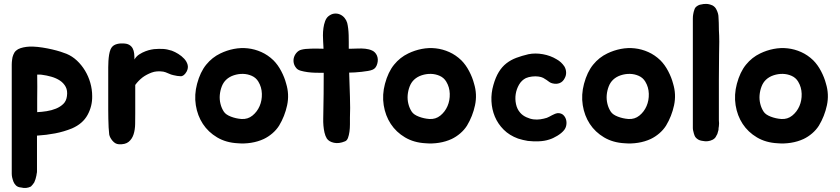

<svg xmlns="http://www.w3.org/2000/svg" viewBox="-20 -725 4290 981"><path d="M320 -450Q349 -438 373 -415.5Q397 -393 414.5 -364Q432 -335 441.5 -301.5Q451 -268 451 -234Q452 -183 427.5 -138Q403 -93 348 -69Q306 -52 261.5 -43.5Q217 -35 169 -32V151Q169 157 167.5 162Q166 167 166 172Q164 182 161.5 190Q159 198 155 207Q151 213 147 218Q143 223 138 228Q114 240 88 233Q72 232 62 223Q53 214 49 204Q45 194 42 181Q41 176 40.5 171.5Q40 167 40 162V-395Q40 -401 40.5 -407.5Q41 -414 42 -421Q43 -433 48 -445Q57 -470 85 -479Q113 -488 148 -487Q172 -486 197.5 -482Q223 -478 246.5 -472.5Q270 -467 289 -461Q308 -455 320 -450ZM322 -234Q326 -262 315.5 -281.5Q305 -301 286 -313.5Q267 -326 242.5 -333Q218 -340 194 -343Q191 -344 184.5 -344Q178 -344 170 -344Q170 -312 170.5 -282.5Q171 -253 170 -219V-152Q193 -153 218.5 -157Q244 -161 266 -170Q288 -179 303.5 -194Q319 -209 322 -234Z M533 -354Q533 -366 533 -381.5Q533 -397 534 -413.5Q535 -430 537.5 -445.5Q540 -461 545 -473Q553 -491 570 -497.5Q587 -504 607 -503Q628 -503 640 -496Q652 -489 658 -477.5Q664 -466 665.5 -451.5Q667 -437 667 -421Q676 -437 691.5 -447Q707 -457 723 -463Q739 -469 752 -471.5Q765 -474 767 -474Q792 -476 812.5 -475Q833 -474 858 -466Q874 -460 891 -449.5Q908 -439 921 -425Q934 -411 938.5 -394.5Q943 -378 934 -360Q920 -335 903 -335.5Q886 -336 866 -341Q855 -343 840 -350Q825 -357 814 -359Q780 -364 754 -354Q728 -344 709 -330Q687 -313 671 -291V-147Q671 -120 670.5 -91Q670 -62 662.5 -38.5Q655 -15 637.5 -0.5Q620 14 587 12Q569 11 555 -5.5Q541 -22 538 -38Q536 -53 535 -74Q534 -95 533.5 -118Q533 -141 533 -164.5Q533 -188 533 -208Z M1106 -452Q1139 -468 1175 -475Q1211 -482 1246.5 -478Q1282 -474 1315.5 -459Q1349 -444 1377 -417Q1400 -394 1417 -361.5Q1434 -329 1442 -298Q1459 -243 1447 -187Q1435 -131 1406 -83Q1392 -61 1371.5 -43.5Q1351 -26 1328 -15Q1298 -1 1263 4.5Q1228 10 1195 7Q1135 4 1089.5 -23Q1044 -50 1016.5 -92Q989 -134 980.5 -187.5Q972 -241 987 -297Q1003 -357 1033.5 -394.5Q1064 -432 1106 -452ZM1136 -318Q1121 -304 1113 -283Q1105 -262 1103 -239.5Q1101 -217 1106.5 -194.5Q1112 -172 1124 -154Q1134 -139 1160 -129Q1186 -119 1214 -117Q1246 -115 1270 -134.5Q1294 -154 1306.5 -183Q1319 -212 1318 -246Q1317 -280 1300 -308Q1288 -328 1266.5 -337.5Q1245 -347 1221.5 -347.5Q1198 -348 1175 -340.5Q1152 -333 1136 -318Z M1906 -441Q1914 -422 1907.5 -399Q1901 -376 1884 -369Q1875 -365 1860 -362.5Q1845 -360 1827.5 -358Q1810 -356 1793 -355Q1776 -354 1764 -354Q1765 -324 1766 -292.5Q1767 -261 1768 -231Q1769 -201 1769 -173.5Q1769 -146 1768 -124Q1768 -109 1768 -89.5Q1768 -70 1765.5 -52Q1763 -34 1758 -20.5Q1753 -7 1743 -3Q1712 10 1686.5 4.5Q1661 -1 1650 -17Q1642 -30 1638 -47.5Q1634 -65 1632.5 -83.5Q1631 -102 1631.5 -119.5Q1632 -137 1632 -150Q1633 -192 1633.5 -245.5Q1634 -299 1634 -353H1619Q1607 -353 1588.5 -353.5Q1570 -354 1551.5 -356.5Q1533 -359 1517 -363.5Q1501 -368 1494 -377Q1483 -390 1480.5 -405Q1478 -420 1482.5 -433.5Q1487 -447 1497 -457.5Q1507 -468 1520 -471Q1538 -476 1571 -476.5Q1604 -477 1633 -476Q1632 -486 1632 -495.5Q1632 -505 1631 -514Q1630 -526 1630 -544.5Q1630 -563 1632.5 -581.5Q1635 -600 1641 -616.5Q1647 -633 1658 -642Q1673 -654 1688.5 -655.5Q1704 -657 1717.5 -651Q1731 -645 1740.5 -633.5Q1750 -622 1754 -608Q1757 -596 1759 -579.5Q1761 -563 1761.5 -545Q1762 -527 1762 -509Q1762 -491 1762 -476H1772Q1787 -476 1807 -477Q1827 -478 1846.5 -476Q1866 -474 1882 -466.5Q1898 -459 1906 -441Z M2066 -452Q2099 -468 2135 -475Q2171 -482 2206.5 -478Q2242 -474 2275.5 -459Q2309 -444 2337 -417Q2360 -394 2377 -361.5Q2394 -329 2402 -298Q2419 -243 2407 -187Q2395 -131 2366 -83Q2352 -61 2331.5 -43.5Q2311 -26 2288 -15Q2258 -1 2223 4.5Q2188 10 2155 7Q2095 4 2049.5 -23Q2004 -50 1976.5 -92Q1949 -134 1940.5 -187.5Q1932 -241 1947 -297Q1963 -357 1993.5 -394.5Q2024 -432 2066 -452ZM2096 -318Q2081 -304 2073 -283Q2065 -262 2063 -239.5Q2061 -217 2066.5 -194.5Q2072 -172 2084 -154Q2094 -139 2120 -129Q2146 -119 2174 -117Q2206 -115 2230 -134.5Q2254 -154 2266.5 -183Q2279 -212 2278 -246Q2277 -280 2260 -308Q2248 -328 2226.5 -337.5Q2205 -347 2181.5 -347.5Q2158 -348 2135 -340.5Q2112 -333 2096 -318Z M2864 -385Q2872 -371 2872.5 -355Q2873 -339 2865 -325Q2856 -307 2839.5 -300.5Q2823 -294 2803 -299Q2794 -301 2787 -306Q2780 -311 2772.5 -316.5Q2765 -322 2755.5 -327Q2746 -332 2731 -334Q2716 -336 2698.5 -334Q2681 -332 2667 -326Q2645 -315 2632 -292.5Q2619 -270 2615 -244.5Q2611 -219 2616.5 -193Q2622 -167 2638 -149Q2650 -135 2669.5 -126Q2689 -117 2707 -115Q2724 -113 2741 -115.5Q2758 -118 2774 -123Q2786 -128 2801 -136.5Q2816 -145 2830 -147Q2848 -147 2858 -137.5Q2868 -128 2872 -114.5Q2876 -101 2873.5 -86Q2871 -71 2862 -60Q2850 -45 2828 -31.5Q2806 -18 2786 -12Q2762 -4 2732.5 -3Q2703 -2 2677 -5Q2665 -7 2652 -10Q2639 -13 2627 -17Q2583 -33 2553.5 -62.5Q2524 -92 2508.5 -129Q2493 -166 2491 -208Q2489 -250 2501 -291Q2512 -330 2528.5 -357Q2545 -384 2567.5 -401.5Q2590 -419 2618 -429.5Q2646 -440 2680 -448Q2715 -455 2754 -448Q2793 -441 2824 -422Q2848 -409 2864 -385Z M3083 -452Q3116 -468 3152 -475Q3188 -482 3223.5 -478Q3259 -474 3292.5 -459Q3326 -444 3354 -417Q3377 -394 3394 -361.5Q3411 -329 3419 -298Q3436 -243 3424 -187Q3412 -131 3383 -83Q3369 -61 3348.5 -43.5Q3328 -26 3305 -15Q3275 -1 3240 4.5Q3205 10 3172 7Q3112 4 3066.5 -23Q3021 -50 2993.5 -92Q2966 -134 2957.5 -187.5Q2949 -241 2964 -297Q2980 -357 3010.5 -394.5Q3041 -432 3083 -452ZM3113 -318Q3098 -304 3090 -283Q3082 -262 3080 -239.5Q3078 -217 3083.5 -194.5Q3089 -172 3101 -154Q3111 -139 3137 -129Q3163 -119 3191 -117Q3223 -115 3247 -134.5Q3271 -154 3283.5 -183Q3296 -212 3295 -246Q3294 -280 3277 -308Q3265 -328 3243.5 -337.5Q3222 -347 3198.5 -347.5Q3175 -348 3152 -340.5Q3129 -333 3113 -318Z M3653 -80Q3652 -75 3651.5 -70.5Q3651 -66 3651 -61L3645 -40Q3643 -36 3642 -35L3639 -29Q3634 -18 3621 -11Q3597 1 3570 -5Q3553 -7 3543 -15Q3533 -22 3529 -32Q3525 -42 3523 -52Q3520 -62 3520 -70V-630Q3520 -637 3520.5 -642.5Q3521 -648 3522 -653Q3523 -660 3524.5 -665Q3526 -670 3528 -676Q3531 -686 3539 -692Q3551 -701 3562 -702Q3569 -704 3575 -704.5Q3581 -705 3589 -705Q3603 -705 3621 -697Q3635 -689 3641 -675Q3651 -655 3651 -638Q3652 -628 3652.5 -608Q3653 -588 3653 -578V-574Q3655 -542 3655 -512.5Q3655 -483 3654 -448Q3654 -414 3653.5 -382.5Q3653 -351 3653 -320V-110Q3653 -106 3653.5 -102.5Q3654 -99 3654 -95Q3654 -85 3653 -80Z M3864 -452Q3897 -468 3933 -475Q3969 -482 4004.5 -478Q4040 -474 4073.5 -459Q4107 -444 4135 -417Q4158 -394 4175 -361.5Q4192 -329 4200 -298Q4217 -243 4205 -187Q4193 -131 4164 -83Q4150 -61 4129.5 -43.5Q4109 -26 4086 -15Q4056 -1 4021 4.5Q3986 10 3953 7Q3893 4 3847.5 -23Q3802 -50 3774.5 -92Q3747 -134 3738.5 -187.5Q3730 -241 3745 -297Q3761 -357 3791.5 -394.5Q3822 -432 3864 -452ZM3894 -318Q3879 -304 3871 -283Q3863 -262 3861 -239.5Q3859 -217 3864.5 -194.5Q3870 -172 3882 -154Q3892 -139 3918 -129Q3944 -119 3972 -117Q4004 -115 4028 -134.5Q4052 -154 4064.5 -183Q4077 -212 4076 -246Q4075 -280 4058 -308Q4046 -328 4024.5 -337.5Q4003 -347 3979.5 -347.5Q3956 -348 3933 -340.5Q3910 -333 3894 -318Z"/></svg>

Font: Jua
Style: Regular
Weight: 400
Version: Version 1.001